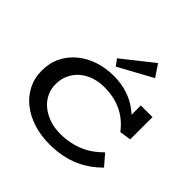

<svg xmlns="http://www.w3.org/2000/svg" viewBox="-248 -1225 1457 1457"><g transform="rotate(45 481.0 -496.5)"><path d="M490 13Q399 13 319.5 -11.5Q240 -36 180 -83Q120 -130 86.5 -195.5Q53 -261 53 -341Q53 -425 86 -491Q119 -557 176.5 -604Q234 -651 309 -675.5Q384 -700 469 -700Q550 -700 618 -677.5Q686 -655 740 -613.5Q794 -572 833 -516L772 -531V-686H897V-447L805 -433Q769 -481 721.5 -516Q674 -551 613.5 -570Q553 -589 479 -589Q419 -589 368 -571.5Q317 -554 279.5 -521.5Q242 -489 221 -443.5Q200 -398 200 -343Q200 -289 222.5 -244.5Q245 -200 285 -168Q325 -136 377.5 -118.5Q430 -101 490 -101Q550 -101 600 -112Q650 -123 691.5 -142Q733 -161 768 -187Q803 -213 832 -243L908 -155Q875 -121 833 -90.5Q791 -60 739.5 -36.5Q688 -13 625.5 0Q563 13 490 13ZM429 -760 391 -811 637 -1006 702 -909Z"/></g></svg>

Font: BioRhyme SemiExpanded
Style: Bold
Weight: 700
Width: 6
Designer: Aoife Mooney
Foundry: Aoife Mooney Type
Version: Version 1.600;gftools[0.9.33]